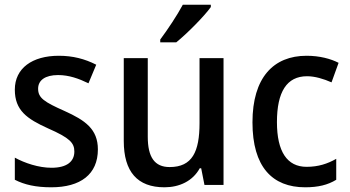

<svg xmlns="http://www.w3.org/2000/svg" viewBox="-20 -879 1488 816"><path d="M396 -244C396 -331 341 -368 255 -407C167 -446 142 -463 142 -502C142 -538 172 -560 227 -560C273 -560 315 -545 356 -525L389 -604C340 -629 289 -642 230 -642C117 -642 43 -589 43 -498C43 -410 94 -374 185 -333C276 -293 296 -272 296 -235C296 -193 265 -166 199 -166C144 -166 85 -186 43 -209V-115C84 -94 132 -83 198 -83C322 -83 396 -138 396 -244Z M876 -849V-859H757C733 -814 693 -754 661 -711V-699H729C775 -736 849 -811 876 -849ZM930 -632H828V-356C828 -234 797 -169 701 -169C637 -169 608 -211 608 -298V-632H506V-280C506 -149 564 -83 679 -83C742 -83 799 -109 829 -164H835L849 -93H930Z M1277 -83C1332 -83 1373 -93 1409 -115V-204C1372 -183 1333 -170 1283 -170C1200 -170 1157 -235 1157 -360C1157 -489 1199 -555 1285 -555C1318 -555 1355 -544 1389 -529L1419 -612C1386 -629 1339 -642 1283 -642C1142 -642 1053 -549 1053 -359C1053 -170 1137 -83 1277 -83Z"/></svg>

Font: Noto Sans Kannada UI SemiCondensed Medium
Style: Regular
Weight: 500
Width: 4
Designer: Jelle Bosma - Monotype Design Team
Foundry: Monotype Imaging Inc.
Version: Version 2.005